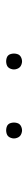

<svg xmlns="http://www.w3.org/2000/svg" viewBox="253 -990 93 640"><g transform="rotate(90 300.0 -670.5)"><path d="M415 -644Q410 -644 404.5 -645.5Q399 -647 395.5 -650.5Q392 -654 390.5 -659.5Q389 -665 389 -670Q389 -675 390.5 -680.5Q392 -686 395.5 -689.5Q399 -693 404.5 -695Q410 -697 415 -697Q420 -697 425.5 -695Q431 -693 434.5 -689.5Q438 -686 440 -680.5Q442 -675 442 -670Q442 -665 440 -659.5Q438 -654 434.5 -650.5Q431 -647 425.5 -645.5Q420 -644 415 -644ZM185 -644Q180 -644 174.5 -645.5Q169 -647 165.5 -650.5Q162 -654 160.5 -659.5Q159 -665 159 -670Q159 -675 160.5 -680.5Q162 -686 165.5 -689.5Q169 -693 174.5 -695Q180 -697 185 -697Q190 -697 195.5 -695Q201 -693 204.5 -689.5Q208 -686 210 -680.5Q212 -675 212 -670Q212 -665 210 -659.5Q208 -654 204.5 -650.5Q201 -647 195.5 -645.5Q190 -644 185 -644Z"/></g></svg>

Font: Iosevka Thin Extended
Style: Regular
Weight: 100
Width: 7
Monospace: yes
Designer: Belleve Invis
Foundry: Belleve Invis
Version: Version 32.5.0; ttfautohint (v1.8.4)